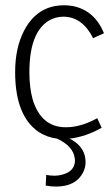

<svg xmlns="http://www.w3.org/2000/svg" viewBox="-20 -516 415 724"><path d="M191.4 187.5Q265.6 187.5 293 134.8Q302.7 116.2 302.7 95.7Q302.7 41 250 10.7Q246.1 8.8 242.2 6.8Q302.7 0 363.3 -34.2L346.7 -70.3Q285.2 -36.1 228.5 -36.1Q133.8 -36.1 102.5 -143.6Q90.8 -187.5 90.8 -243.2Q90.8 -392.6 163.1 -437.5Q188.5 -453.1 219.7 -453.1Q291 -452.1 331.1 -372.1L372.1 -390.6Q336.9 -476.6 254.9 -493.2Q238.3 -496.1 221.7 -496.1Q120.1 -496.1 70.3 -399.4Q37.1 -335 37.1 -244.1Q37.1 -78.1 127 -17.6Q158.2 2 195.3 6.8Q255.9 35.2 261.7 80.1Q262.7 84 262.7 87.9Q262.7 128.9 217.8 141.6Q202.1 146.5 184.6 146.5Q169.9 146.5 154.3 143.6L152.3 183.6Q170.9 187.5 191.4 187.5Z"/></svg>

Font: Yaldevi Colombo Light
Style: Regular
Weight: 300
Designer: Sol Matas, Denzil Rajitha, Kosala Senevirathne and Pathum Egodawatta
Foundry: Mooniak
Version: Version 1.020 ; ttfautohint (v1.6)